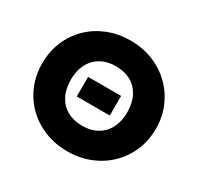

<svg xmlns="http://www.w3.org/2000/svg" viewBox="-155 -899 1132 1098"><g transform="rotate(30 411.5 -350.0)"><path d="M411.5 15Q330 15 261.5 -12.8Q193 -40.5 142.5 -90Q92 -139.5 64.2 -206Q36.5 -272.5 36.5 -350Q36.5 -428 64.2 -494.5Q92 -561 142.5 -610.5Q193 -660 261.5 -687.5Q330 -715 411.5 -715Q493 -715 561.2 -687Q629.5 -659 680.2 -609Q731 -559 759 -492.8Q787 -426.5 787 -350Q787 -272.5 759 -206Q731 -139.5 680.2 -90Q629.5 -40.5 561.2 -12.8Q493 15 411.5 15ZM302.5 -284V-413.5H520.5V-284ZM411.5 -154Q454.5 -154 489 -167.5Q523.5 -181 547.8 -206.5Q572 -232 585 -268.2Q598 -304.5 598 -350Q598 -410.5 575.2 -454.5Q552.5 -498.5 510.8 -522.2Q469 -546 411.5 -546Q368.5 -546 334.2 -532.5Q300 -519 275.5 -493.5Q251 -468 238 -431.8Q225 -395.5 225 -350Q225 -289.5 247.8 -245.5Q270.5 -201.5 312.5 -177.8Q354.5 -154 411.5 -154Z"/></g></svg>

Font: Geologica Cursive ExtraBold
Style: Regular
Weight: 800
Designer: Sindre Bremnes, Frode Helland
Foundry: Monokrom Skriftforlag AS
Version: Version 1.010;gftools[0.9.28]